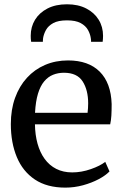

<svg xmlns="http://www.w3.org/2000/svg" viewBox="-20 -846 562 877"><path d="M278.4 11Q194.7 11 139.3 -26Q84 -63 56.8 -128.6Q29.5 -194.2 29.5 -279.4Q29.5 -345.4 48.8 -398.9Q68.1 -452.4 103.1 -490.7Q138 -528.9 185.8 -549.4Q233.7 -570 290.7 -570Q384.2 -570 435.6 -518.6Q487 -467.1 490 -370.6Q490 -340.5 488.7 -318Q487.3 -295.5 483.3 -278.2H139.6Q140.3 -230 151.5 -189.7Q162.7 -149.4 184.1 -120Q205.5 -90.6 237 -74.6Q268.6 -58.5 309.9 -58.5Q352 -58.5 395 -73.5Q437.9 -88.5 460.7 -106.8L480.2 -63Q462.3 -44.4 430.6 -27.5Q398.8 -10.7 359.2 0.2Q319.5 11 278.4 11ZM140 -330.9H380Q381.2 -339.6 382 -352.1Q382.7 -364.7 382.7 -374.1Q382.7 -434.9 357.4 -474.3Q332.1 -513.7 272.1 -513.7Q245.3 -513.7 222.4 -504.5Q199.4 -495.3 181.8 -474.3Q164.2 -453.4 153.5 -418.2Q142.8 -383 140 -330.9ZM286 -826.4Q337 -826.4 373.9 -807.3Q410.9 -788.2 430.8 -755.7Q450.7 -723.2 450.7 -682.2Q450.7 -676.2 450.2 -668.6Q449.7 -660.9 448.9 -655H395.9Q396 -657.9 395.9 -662.3Q395.7 -666.6 394.7 -671.9Q392 -690.8 381.6 -709.5Q371.2 -728.2 348.5 -740.6Q325.7 -753 286 -753Q246.1 -753 223.3 -740.6Q200.6 -728.1 190.2 -709.4Q179.8 -690.6 176.8 -671.8Q176.3 -666.6 176 -662.3Q175.8 -657.9 175.8 -655H122.3Q121.1 -660.9 120.7 -668.6Q120.3 -676.2 120.3 -682.4Q120.3 -723.3 140.1 -755.8Q159.9 -788.2 197.1 -807.3Q234.2 -826.4 286 -826.4Z"/></svg>

Font: Merriweather Light
Style: Regular
Weight: 300
Designer: Eben Sorkin
Foundry: Eben Sorkin
Version: Version 2.100